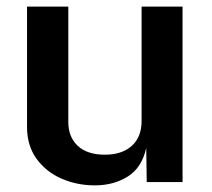

<svg xmlns="http://www.w3.org/2000/svg" viewBox="-20 -549 640 579"><path d="M61.5 -166V-529H186V-180.5Q186 -136 214.5 -109.2Q243 -82.5 296.5 -82.5Q347.5 -82.5 377.2 -109Q407 -135.5 407 -184.5V-529H530.5V0H422.5L421 -103Q408 -43.5 365.5 -16.8Q323 10 266 10Q212.5 10 165.8 -10.2Q119 -30.5 90.2 -70.2Q61.5 -110 61.5 -166Z"/></svg>

Font: 1883 Sans SemiBold
Style: Regular
Weight: 600
Designer: 1883 Sans project is a fork of Public Sans.
Version: Version 1.009